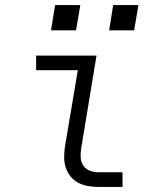

<svg xmlns="http://www.w3.org/2000/svg" viewBox="-20 -740 640 760"><path d="M371 0Q349 0 328.5 -3.5Q308 -7 290 -16.5Q272 -26 259.5 -41.5Q247 -57 240.5 -76Q234 -95 234 -116.5Q234 -138 237 -159L288 -462H123V-520H362L301 -150Q298 -132 299.5 -114.5Q301 -97 310.5 -83.5Q320 -70 336.5 -64Q353 -58 371 -58H465V0ZM511 -620H412L428 -720H528ZM281 -620H182L198 -720H298Z"/></svg>

Font: Iosevka SS04 Lt Ex Obl
Style: Regular
Weight: 300
Width: 7
Italic angle: -9°
Monospace: yes
Designer: Belleve Invis
Foundry: Belleve Invis
Version: Version 19.0.0; ttfautohint (v1.8.4)